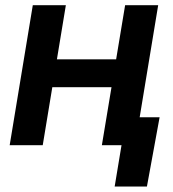

<svg xmlns="http://www.w3.org/2000/svg" viewBox="-20 -549 656 726"><path d="M452.1 -324.7 434.6 -219.2H144L161.6 -324.7ZM229 -529.3 141.6 0H16.6L104 -529.3ZM578.1 -529.3 490.7 0H365.2L453.1 -529.3ZM413.6 156.2 439.5 0H398.9L416.5 -105.5H583.5L535.6 156.2Z"/></svg>

Font: Inter 24pt SemiBold
Style: Italic
Weight: 600
Italic angle: -9.3988°
Designer: Rasmus Andersson
Foundry: rsms
Version: Version 4.001;git-66647c0bb